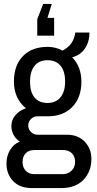

<svg xmlns="http://www.w3.org/2000/svg" viewBox="-20 -777 496 979"><path d="M200 -757H244L222 -686H256V-595H170V-679ZM348 -485Q395 -436 395 -361Q395 -280 349.5 -232.5Q304 -185 227 -184H172Q152 -184 138 -170.5Q124 -157 124 -137Q124 -118 138 -104Q152 -90 172 -90H322Q378 -90 412 -54.5Q446 -19 446 33Q446 98 405.5 140Q365 182 292 182H143Q81 182 47 146.5Q13 111 13 57Q13 18 31.5 -12.5Q50 -43 81 -55Q61 -68 49.5 -89Q38 -110 38 -134Q38 -165 58 -189Q78 -213 112 -225Q51 -275 51 -361Q51 -444 97 -491Q143 -538 223 -538Q264 -538 299 -519Q331 -536 345.5 -559Q360 -582 364 -611H436Q436 -563 412.5 -529Q389 -495 348 -485ZM133 -361Q133 -308 156 -280Q179 -252 222 -252Q265 -252 288.5 -281Q312 -310 312 -361Q312 -414 288.5 -442Q265 -470 222 -470Q179 -470 156 -441Q133 -412 133 -361ZM95 49Q95 76 111 93.5Q127 111 156 111H301Q327 111 345 93Q363 75 363 49Q363 22 347 5Q331 -12 301 -12H156Q126 -12 110.5 5Q95 22 95 49Z"/></svg>

Font: Archivo Narrow
Style: Regular
Weight: 400
Designer: Hector Gatti
Foundry: Omnibus-Type
Version: Version 1.003